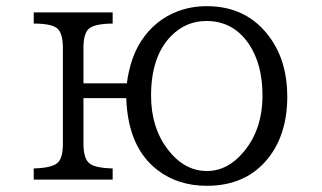

<svg xmlns="http://www.w3.org/2000/svg" viewBox="-20 -580 1040 620"><path d="M249.5 -311H389.6Q400.4 -392.1 435.1 -446.3Q479.5 -515.1 553.7 -543.5Q598.1 -560.1 647.5 -560.1Q779.3 -560.1 852.5 -457.5Q907.7 -380.4 907.7 -268.6Q907.7 -147 846.2 -69.3Q774.9 20 647.9 20Q555.2 20 489.3 -30.3Q393.1 -103.5 387.7 -263.2H249.5V-116.2Q249.5 -68.4 268.6 -52.7Q286.1 -37.6 343.8 -36.1V0H88.9V-36.1Q150.4 -37.6 167.5 -55.7Q183.1 -71.8 183.1 -116.2V-425.3Q183.1 -473.6 164.1 -488.8Q145 -503.9 88.9 -503.9V-540H343.8V-503.9Q282.2 -503.4 265.1 -485.4Q249.5 -469.2 249.5 -425.3ZM646.5 -512.2Q580.1 -512.2 532.2 -463.4Q467.8 -397.5 467.8 -271Q467.8 -168.5 521.5 -97.7Q575.2 -27.8 647.9 -27.8Q715.3 -27.8 766.6 -89.4Q827.6 -161.6 827.6 -272Q827.6 -373 783.2 -438.5Q732.9 -512.2 646.5 -512.2Z"/></svg>

Font: BIZ UDMincho
Style: Regular
Weight: 400
Monospace: yes
Designer: TypeBank Co., Ltd.
Foundry: Morisawa Inc.
Version: Version 1.06